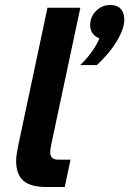

<svg xmlns="http://www.w3.org/2000/svg" viewBox="-20 -751 519 771"><path d="M53.7 -168.7 170.7 -720H302.7L186 -171.8Q184.3 -161.5 183 -154.4Q181.7 -147.2 181.7 -140.4Q181.7 -124.7 189.5 -117.2Q197.4 -109.8 214.8 -109.8H263.1L240.1 0H166.8Q103.3 0 74.1 -25.1Q44.8 -50.1 44.8 -105.7Q44.8 -116.7 47.1 -132.7Q49.4 -148.7 53.7 -168.7ZM369 -489.7H302.3Q334.3 -520.3 357.5 -556.1Q380.7 -591.9 384.7 -616.9L398 -594.5Q373.6 -594.5 357.8 -610.2Q342 -625.9 342 -649.3Q342 -683.7 366 -707.3Q390 -731 422.9 -731Q449.7 -731 464.4 -715.7Q479.1 -700.3 479.1 -672.3Q479.1 -635.9 449.2 -586Q419.3 -536 369 -489.7Z"/></svg>

Font: Wix Madefor Text
Style: Italic
Weight: 400
Italic angle: -12°
Designer: Dalton Maag Ltd
Foundry: Dalton Maag Ltd
Version: Version 3.100